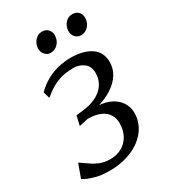

<svg xmlns="http://www.w3.org/2000/svg" viewBox="-185 -838 830 938"><g transform="rotate(-30 230.0 -369.0)"><path d="M154 8Q107.5 8 75.5 -0.8Q43.5 -9.5 27 -18.2Q10.5 -27 10.5 -27L38.5 -104Q58.5 -91 79.5 -75.8Q100.5 -60.5 126 -50Q151.5 -39.5 184 -39.5Q220 -39.5 248.5 -55Q277 -70.5 293.8 -100.2Q310.5 -130 310.5 -171.5Q310.5 -196 298.2 -217.5Q286 -239 258.2 -252.2Q230.5 -265.5 184 -265.5L135 -254.5L147 -308L173.5 -311Q225 -315.5 260 -332.5Q295 -349.5 313.2 -377.2Q331.5 -405 331.5 -440.5Q331.5 -479 306.2 -497.5Q281 -516 251 -516Q225 -516 198.2 -511.8Q171.5 -507.5 141.8 -493.2Q112 -479 75 -448L64 -485Q92.5 -514 125.8 -532Q159 -550 194 -558Q229 -566 261 -566Q332.5 -566 375.2 -537.5Q418 -509 418 -452.5Q418 -422 404.8 -395.8Q391.5 -369.5 366.8 -348Q342 -326.5 307.5 -310.8Q273 -295 231 -286L229.5 -295Q282.5 -299.5 320.2 -284.5Q358 -269.5 378.2 -241.2Q398.5 -213 398.5 -178Q398.5 -137.5 380.2 -103.5Q362 -69.5 329 -44.5Q296 -19.5 251.2 -5.8Q206.5 8 154 8ZM191 -635Q173 -635 160 -649.2Q147 -663.5 147.5 -684Q148.5 -710.5 165.2 -728.5Q182 -746.5 204.5 -746.5Q226.5 -746.5 239 -733Q251.5 -719.5 251 -699.5Q250.5 -672 233.2 -653.5Q216 -635 191 -635ZM362 -635Q344 -635 331 -649.2Q318 -663.5 318.5 -684Q319.5 -710.5 335.8 -728.5Q352 -746.5 375 -746.5Q397 -746.5 409.8 -733Q422.5 -719.5 422 -699.5Q421.5 -672 404.2 -653.5Q387 -635 362 -635Z"/></g></svg>

Font: Merriweather 20pt Light
Style: Italic
Weight: 300
Italic angle: -7.8°
Version: Version 2.101